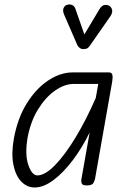

<svg xmlns="http://www.w3.org/2000/svg" viewBox="-20 -821 563 850"><path d="M133.5 9Q99.5 9 74.2 -17.2Q49 -43.5 39.2 -92.2Q29.5 -141 41.5 -208Q58 -298.5 99 -364Q140 -429.5 193.8 -465Q247.5 -500.5 302 -500.5H462.5Q475 -500.5 477.5 -489.2Q480 -478 476.5 -458.5L400.5 -28Q399.5 -23 393.8 -11.5Q388 0 364 0Q345 0 341.8 -9Q338.5 -18 340 -25.5L377 -235Q343.5 -166 301.5 -110.8Q259.5 -55.5 216 -23.2Q172.5 9 133.5 9ZM145.5 -44.5Q179.5 -44.5 223.8 -90Q268 -135.5 315 -213.2Q362 -291 404 -387.5L415 -449.5H307Q266 -449.5 223.8 -420Q181.5 -390.5 148.5 -337Q115.5 -283.5 102 -211Q89.5 -136.5 105.5 -90.5Q121.5 -44.5 145.5 -44.5ZM345.5 -603.5Q341 -603.5 333.8 -608.2Q326.5 -613 322.5 -621L265.5 -752.5Q256 -773 261.2 -784.8Q266.5 -796.5 276.5 -799.5Q290 -803.5 300.5 -798.2Q311 -793 314.5 -780L353.5 -668.5L419.5 -779Q431 -798.5 444.8 -799.2Q458.5 -800 467 -793Q477 -783.5 476.8 -772Q476.5 -760.5 469 -749.5L378 -619Q369.5 -606.5 361.2 -605Q353 -603.5 345.5 -603.5Z"/></svg>

Font: Edu AU VIC WA NT Pre
Style: Regular
Weight: 400
Designer: Tina and Corey Anderson, Eben Sorkin, Mirko Velimirovic
Foundry: Google for Education
Version: Version 1.001